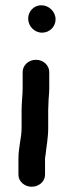

<svg xmlns="http://www.w3.org/2000/svg" viewBox="-20 -717 280 729"><path d="M62 -298.8V-231.8C62 -193.2 50 -159.3 50 -114V-53.3C50 -27.9 73.3 -8 100.5 -8C127.7 -8 151 -27.9 151 -53.3V-113.1C151 -118 151.7 -123.2 152.8 -128C156 -159.9 163 -192.2 163 -231.8V-298.8C163 -306.9 163.4 -315.9 164 -325.3V-326C164 -341.5 167 -362.5 167 -380.4V-443.8C167 -468.3 145 -490 116.5 -490C88 -490 66 -468.3 66 -443.8V-380.4C66 -358 62 -325.4 62 -298.8ZM87 -646.5C87 -618.1 109.7 -593 140 -593C167.6 -593 191 -615.1 191 -643.5C191 -672.9 165.7 -697 137 -697C107.2 -697 87 -672.7 87 -646.5Z"/></svg>

Font: NumbBunny
Style: Bk
Weight: 400
Designer: Robert Jablonski
Foundry: Cannot Into Space Fonts
Version: Version 1.0